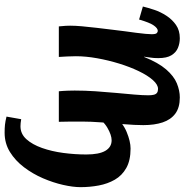

<svg xmlns="http://www.w3.org/2000/svg" viewBox="-4 -546 780 811"><g transform="rotate(90 385.5 -141.0)"><path d="M92 0Q90 -21 89.5 -29.5Q89 -38 89 -48Q89 -69 91.5 -97.5Q94 -126 98 -159.5Q102 -193 106 -226Q109 -253 112.5 -278.5Q116 -304 119 -326.5Q122 -349 123.5 -366Q125 -383 125 -392Q125 -409 120.5 -413.5Q116 -418 111 -418Q100 -418 88 -401Q76 -384 63 -339L8 -355Q13 -376 22 -403Q31 -430 47 -454.5Q63 -479 86 -495Q109 -511 142 -511Q164 -511 183 -503Q202 -495 214 -475.5Q226 -456 226 -420Q226 -401 224 -389Q222 -377 220 -360H221Q245 -420 273.5 -453Q302 -486 332.5 -498.5Q363 -511 392 -511Q435 -511 460.5 -492Q486 -473 497.5 -438.5Q509 -404 509 -357Q509 -321 505 -274Q501 -227 497.5 -181Q494 -135 494 -98Q494 -70 494 -52Q494 -34 495 0H366Q364 -21 363.5 -39.5Q363 -58 363 -67Q363 -110 366 -155Q369 -200 373 -242Q377 -284 380 -319.5Q383 -355 383 -378Q383 -393 380.5 -402Q378 -411 372 -415Q366 -419 356 -419Q338 -419 318.5 -397Q299 -375 281 -337.5Q263 -300 249 -254.5Q235 -209 226.5 -161.5Q218 -114 218 -72Q218 -59 219 -35.5Q220 -12 221 0ZM541 229Q522 229 507.5 227.5Q493 226 473 221L484 159Q501 162 514 162Q546 162 568.5 137Q591 112 605.5 71Q620 30 626.5 -19Q633 -68 633 -116Q633 -170 617.5 -196.5Q602 -223 573 -223Q551 -223 520 -205Q489 -187 469 -150L466 -231Q498 -270 538 -286.5Q578 -303 608 -303Q658 -303 690 -285Q722 -267 739.5 -236.5Q757 -206 764 -168.5Q771 -131 771 -92Q771 -60 761.5 -18Q752 24 733.5 67Q715 110 687 147Q659 184 622.5 206.5Q586 229 541 229Z"/></g></svg>

Font: Lora
Style: Bold Italic
Weight: 700
Italic angle: -3°
Designer: Olga Karpushina, Alexei Vanyashin (Cyrillic)
Foundry: Cyreal
Version: Version 3.004